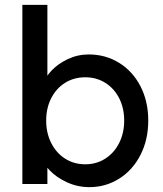

<svg xmlns="http://www.w3.org/2000/svg" viewBox="-20 -760 670 790"><path d="M590 -264Q590 -185 558 -122.5Q526 -60 470.5 -25Q415 10 348 10Q299 10 255.5 -10Q212 -30 183.5 -60Q155 -90 149 -117L175 -131V-3H72V-740H175V-405L159 -414Q165 -441 192 -469.5Q219 -498 259.5 -517Q300 -536 345 -536Q414 -536 470 -501.5Q526 -467 558 -405Q590 -343 590 -264ZM170 -264Q170 -213 190.5 -172Q211 -131 247.5 -107.5Q284 -84 331 -84Q377 -84 413.5 -107.5Q450 -131 470.5 -172Q491 -213 491 -264Q491 -315 470.5 -355.5Q450 -396 413.5 -419Q377 -442 331 -442Q284 -442 247.5 -419Q211 -396 190.5 -355.5Q170 -315 170 -264Z"/></svg>

Font: Lexend
Style: Regular
Weight: 400
Designer: Thomas Jockin
Foundry: Lexend
Version: Version 1.000